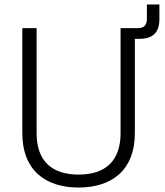

<svg xmlns="http://www.w3.org/2000/svg" viewBox="-20 -826 738 860"><path d="M332 14C482 14 584 -65 584 -229V-652H605C656 -652 694 -673 694 -740V-806H638V-744C638 -711 624 -700 596 -700H520V-229C520 -104 451 -44 332 -44C213 -44 144 -104 144 -229V-700H80V-229C80 -65 182 14 332 14Z"/></svg>

Font: Meta Space Light
Style: Regular
Weight: 300
Designer: Meta Pool / Florian Karsten
Foundry: Meta Pool / Florian Karsten
Version: Version 2.000;Glyphs 3.1.1 (3137)